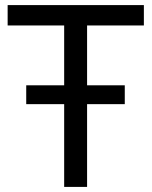

<svg xmlns="http://www.w3.org/2000/svg" viewBox="-20 -734 596 754"><path d="M232 0V-325H83V-399H232V-634H10V-714H545V-634H322V-399H470V-325H322V0Z"/></svg>

Font: Noto IKEA Latin
Style: Regular
Weight: 400
Designer: Monotype Design Team
Foundry: Monotype Imaging Inc.
Version: Version 1.0